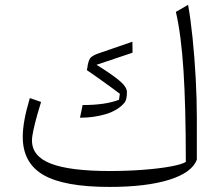

<svg xmlns="http://www.w3.org/2000/svg" viewBox="-20 -756 904 783"><path d="M782.7 -104.5Q762.7 -51.8 669.4 -22.7Q576.2 6.3 426.3 6.3Q241.7 6.3 157.2 -42.5Q72.8 -91.3 72.8 -197.8Q72.8 -228.5 79.6 -266.6Q86.4 -304.7 101.6 -356L147.5 -340.3Q140.1 -317.4 131.6 -286.6Q123 -255.9 116.7 -227.5Q110.4 -199.2 110.4 -183.1Q110.4 -118.2 188.2 -88.4Q266.1 -58.6 427.7 -58.6Q498.5 -58.6 563.2 -63.5Q627.9 -68.4 674.6 -76.9Q721.2 -85.4 737.8 -95.7Q737.8 -322.3 728.3 -468.5Q718.8 -614.7 697.3 -707.5L747.1 -736.3Q757.3 -679.7 765.4 -600.8Q773.4 -522 778.1 -437.3Q782.7 -352.5 782.7 -276.9ZM520 -585.9 520.5 -541 373.5 -491.7Q431.6 -456.1 464.6 -429.2Q497.6 -402.3 497.6 -380.9Q497.6 -349.1 487.8 -337.4Q461.9 -306.2 412.6 -291Q363.3 -275.9 306.2 -275.9L316.9 -327.6Q410.2 -327.6 465.3 -349.1L468.8 -373.5Q455.6 -383.8 431.6 -401.1Q407.7 -418.5 381.3 -437.3Q355 -456.1 334 -470.2L335.9 -478Q340.3 -513.2 351.3 -522.5Q362.3 -531.7 381.3 -538.1Z"/></svg>

Font: Pinar DS1-Light
Style: Regular
Weight: 300
Designer: Amin Abedi
Version: Version 2.000